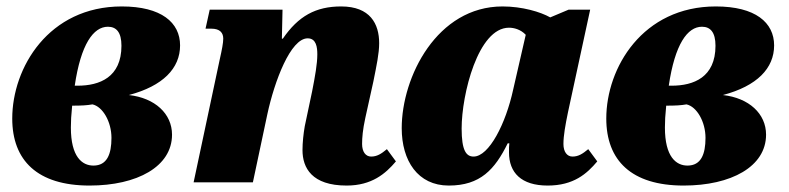

<svg xmlns="http://www.w3.org/2000/svg" viewBox="-20 -566 2449 596"><path d="M258 10C406 10 514 -49 514 -148C514 -213 461 -262 380 -271C486 -299 539 -354 539 -425C539 -496 481 -546 358 -546C131 -546 18 -356 18 -198C18 -68 96 10 258 10ZM315 -483C341 -483 357 -466 357 -424C357 -326 289 -300 221 -300H212C231 -429 270 -483 315 -483ZM270 -52C235 -52 200 -79 200 -170C200 -189 201 -209 204 -238C234 -238 250 -239 267 -242C299 -235 326 -188 326 -138C326 -87 312 -52 270 -52Z M1056 10C1134 10 1177 -27 1209 -65L1181 -103C1163 -88 1150 -80 1132 -80C1115 -80 1104 -95 1104 -119C1104 -139 1106 -163 1114 -200L1139 -313C1149 -363 1157 -400 1157 -432C1157 -492 1129 -546 1039 -546C960 -546 906 -516 858 -446H855L857 -536H631L618 -477H636C663 -477 673 -464 673 -446C673 -433 669 -412 662 -381L581 0H765L810 -212C832 -314 882 -447 935 -447C962 -447 965 -419 965 -397C965 -368 958 -329 949 -283L926 -174C922 -151 919 -124 919 -100C919 -45 948 10 1056 10Z M1373 10C1471 10 1516 -40 1556 -121H1561C1560 -113 1560 -105 1560 -93C1560 -30 1598 10 1680 10C1761 10 1802 -27 1834 -65L1806 -103C1788 -88 1775 -80 1757 -80C1740 -80 1729 -95 1729 -119C1729 -145 1735 -178 1743 -217L1812 -536H1745L1688 -512C1658 -529 1601 -546 1540 -546C1337 -546 1227 -328 1227 -168C1227 -67 1277 10 1373 10ZM1450 -80C1427 -80 1413 -99 1413 -167C1413 -273 1464 -480 1560 -480C1575 -480 1596 -475 1612 -458L1573 -288C1550 -182 1498 -80 1450 -80Z M2102 10C2250 10 2358 -49 2358 -148C2358 -213 2305 -262 2224 -271C2330 -299 2383 -354 2383 -425C2383 -496 2325 -546 2202 -546C1975 -546 1862 -356 1862 -198C1862 -68 1940 10 2102 10ZM2159 -483C2185 -483 2201 -466 2201 -424C2201 -326 2133 -300 2065 -300H2056C2075 -429 2114 -483 2159 -483ZM2114 -52C2079 -52 2044 -79 2044 -170C2044 -189 2045 -209 2048 -238C2078 -238 2094 -239 2111 -242C2143 -235 2170 -188 2170 -138C2170 -87 2156 -52 2114 -52Z"/></svg>

Font: Noto Serif SemiCondensed Black
Style: Italic
Weight: 900
Width: 4
Italic angle: -12°
Designer: Monotype Design Team
Foundry: Monotype Imaging Inc.
Version: Version 2.014